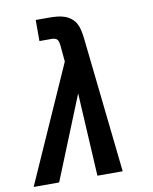

<svg xmlns="http://www.w3.org/2000/svg" viewBox="-101 -798 684 860"><g transform="rotate(-10 241.0 -367.5)"><path d="M-18 0 217 -529 210 -605Q210 -605 210 -605Q210 -605 210 -605Q210 -605 210 -605Q210 -605 210 -605Q209 -612 207.5 -618.5Q206 -625 202 -630Q198 -635 191.5 -637Q185 -639 178 -639H121V-735H178Q197 -735 215.5 -733.5Q234 -732 250.5 -726.5Q267 -721 281 -710Q295 -699 303 -683.5Q311 -668 314.5 -650.5Q318 -633 320 -615L387 0H272L251 -378L98 0Z"/></g></svg>

Font: Iosevka SS04 Oblique
Style: Bold
Weight: 700
Italic angle: -9°
Monospace: yes
Designer: Belleve Invis
Foundry: Belleve Invis
Version: Version 19.0.0; ttfautohint (v1.8.4)